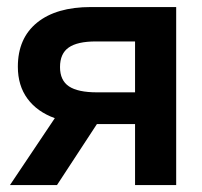

<svg xmlns="http://www.w3.org/2000/svg" viewBox="-20 -536 584 556"><path d="M490.2 0H371.1V-176.8H260.7L145 0H8.8L138.7 -193.8Q87.4 -212.4 59.6 -250.2Q31.7 -288.1 31.7 -342.8Q31.7 -425.3 87.4 -470.5Q143.1 -515.6 243.2 -515.6H490.2ZM371.1 -268.6V-416H257.8Q204.1 -416 179 -398.4Q153.8 -380.9 153.8 -341.8Q153.8 -303.2 179.7 -285.9Q205.6 -268.6 261.2 -268.6Z"/></svg>

Font: Inter Display SemiBold
Style: Regular
Weight: 600
Designer: Rasmus Andersson
Foundry: rsms
Version: Version 4.001;git-9221beed3